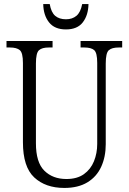

<svg xmlns="http://www.w3.org/2000/svg" viewBox="-20 -916 634 946"><path d="M297 10Q204 10 148.5 -42Q93 -94 93 -215V-606Q93 -656 77.5 -669Q62 -682 29 -682H12V-714H239V-682H220Q187 -682 172 -668.5Q157 -655 157 -603V-210Q157 -116 198.5 -75Q240 -34 307 -34Q360 -34 393.5 -58Q427 -82 443 -121.5Q459 -161 459 -207V-606Q459 -656 444 -669Q429 -682 396 -682H377V-714H582V-682H565Q531 -682 516 -668.5Q501 -655 501 -603V-205Q501 -143 478.5 -94Q456 -45 410.5 -17.5Q365 10 297 10ZM305 -771Q249 -771 221.5 -806Q194 -841 193 -896H225Q232 -855 252 -838Q272 -821 305 -821Q336 -821 356.5 -838Q377 -855 385 -896H416Q415 -841 388 -806Q361 -771 305 -771Z"/></svg>

Font: Noto Serif Bengali Condensed Light
Style: Regular
Weight: 300
Width: 3
Designer: Juan Bruce, Universal Thirst, Indian Type Foundry and the Monotype Design Team.
Foundry: Monotype Imaging Inc.
Version: Version 2.003; ttfautohint (v1.8.4.7-5d5b)